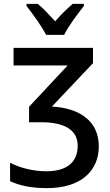

<svg xmlns="http://www.w3.org/2000/svg" viewBox="-20 -961 570 991"><path d="M218 -781H311C333 -826 381 -890 413 -930V-941H355C322 -912 298 -889 265 -851C234 -885 202 -919 175 -941H117V-930C151 -887 196 -824 218 -781ZM223 10C399 10 490 -80 490 -206C490 -333 395 -403 248 -411L460 -635V-714H50V-623H329L130 -410V-330H194C311 -330 381 -291 381 -209C381 -126 328 -77 219 -77C151 -77 82 -95 32 -121V-26C81 -3 141 10 223 10Z"/></svg>

Font: Noto Sans Mono Condensed Medium
Style: Regular
Weight: 500
Width: 3
Designer: Monotype Design Team
Foundry: Monotype Imaging Inc.
Version: Version 2.014